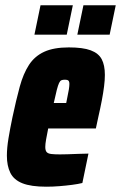

<svg xmlns="http://www.w3.org/2000/svg" viewBox="-20 -697 457 725"><path d="M155 8Q97 8 64.5 -5Q32 -18 19 -44.5Q6 -71 6 -109Q6 -138 12 -174.5Q18 -211 27 -254Q41 -320 54.5 -369.5Q68 -419 89.5 -452Q111 -485 147 -501.5Q183 -518 240 -518Q293 -518 322.5 -507Q352 -496 364 -473.5Q376 -451 376 -414Q376 -395 373 -371Q370 -347 364.5 -318Q359 -289 351 -254L342 -212H162Q157 -187 154 -170Q151 -153 151 -142Q151 -129 156 -123Q161 -117 173.5 -115.5Q186 -114 206 -114Q216 -114 235 -114.5Q254 -115 276 -116Q298 -117 314 -117L291 -6Q275 -2 252 1Q229 4 204 6Q179 8 155 8ZM183 -308H230L233 -323Q238 -346 240 -359Q242 -372 242 -380Q242 -387 240 -390.5Q238 -394 234 -395Q230 -396 224 -396Q217 -396 212 -394Q207 -392 203 -383.5Q199 -375 194.5 -357.5Q190 -340 183 -308ZM272 -566 295 -677H417L394 -566ZM110 -566 133 -677H255L232 -566Z"/></svg>

Font: Saira Condensed Black
Style: Italic
Weight: 900
Width: 3
Italic angle: -12°
Designer: Hector Gatti with collaboration of the Omnibus-Type team
Foundry: Omnibus-Type
Version: Version 1.101